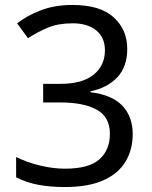

<svg xmlns="http://www.w3.org/2000/svg" viewBox="-20 -744 612 774"><path d="M493 -547Q493 -475 453 -432.5Q413 -390 345 -376V-372Q431 -362 473 -318Q515 -274 515 -203Q515 -141 486 -92.5Q457 -44 396.5 -17Q336 10 241 10Q185 10 137 1.5Q89 -7 45 -29V-111Q90 -89 142 -76.5Q194 -64 242 -64Q338 -64 380.5 -101.5Q423 -139 423 -205Q423 -272 370.5 -301.5Q318 -331 223 -331H154V-406H224Q312 -406 357.5 -443Q403 -480 403 -541Q403 -593 368 -621.5Q333 -650 273 -650Q215 -650 174 -633Q133 -616 93 -590L49 -650Q87 -680 143.5 -702Q200 -724 272 -724Q384 -724 438.5 -674Q493 -624 493 -547Z"/></svg>

Font: Noto Sans Yi
Style: Regular
Weight: 400
Designer: Monotype Design Team
Foundry: Monotype Imaging Inc.
Version: Version 2.002; ttfautohint (v1.8.4.7-5d5b)